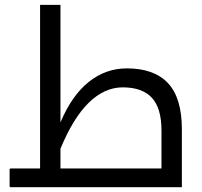

<svg xmlns="http://www.w3.org/2000/svg" viewBox="-20 -780 843 800"><path d="M652.8 -78.1V-236.8Q652.8 -329.1 612.8 -372.6Q572.8 -416 491.2 -416Q415.5 -416 350.1 -352.3Q284.7 -288.6 231.9 -160.2V-78.1ZM24.9 0Q20 0 20 -4.9V-74.2Q20 -78.1 24.9 -78.1H147V-759.8H231.9V-270Q278.8 -381.8 349.6 -438.5Q420.4 -495.1 508.8 -495.1Q622.1 -495.1 679.9 -433.6Q737.8 -372.1 737.8 -241.2V0Z"/></svg>

Font: DroidArabicKufi
Style: Regular
Weight: 400
Designer: Pascal Zoghbi
Foundry: Ascender Corporation
Version: Version 1.00; ttfautohint (v1.4.1)